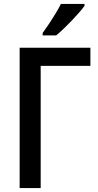

<svg xmlns="http://www.w3.org/2000/svg" viewBox="-20 -957 497 977"><path d="M440 -714V-622H187V0H80V-714ZM410 -927Q400 -913 382.5 -893Q365 -873 344.5 -851.5Q324 -830 303.5 -810.5Q283 -791 266 -777H197V-789Q213 -811 230 -836.5Q247 -862 263 -888.5Q279 -915 290 -937H410Z"/></svg>

Font: Noto Sans Display SemiCondensed Medium
Style: Regular
Weight: 500
Width: 4
Designer: Monotype Design Team
Foundry: Monotype Imaging Inc.
Version: Version 2.003